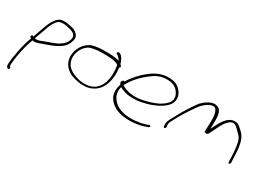

<svg xmlns="http://www.w3.org/2000/svg" viewBox="-45 -1179 2657 1994"><g transform="rotate(30 1284.0 -181.5)"><path d="M100 -206 112 -197V-194C91 -137 74 -75 62 -12C51 49 40 105 39 154C39 177 44 184 56 194C68 204 88 182 76 172L68 167L69 166C63 151 67 125 69 105C76 30 96 -65 122 -146L136 -185H143C154 -182 168 -183 183 -187C198 -190 218 -197 242 -206C327 -237 431 -268 478 -336C500 -367 517 -418 505 -446C489 -485 449 -506 391 -516C367 -520 347 -525 320 -523C291 -523 272 -515 258 -504C189 -447 163 -328 124 -225L118 -229C104 -237 89 -215 100 -206ZM148 -219V-222C154 -239 160 -257 167 -274C192 -340 211 -418 252 -466C268 -483 280 -497 316 -497C342 -499 358 -494 379 -491C427 -481 488 -466 482 -411C474 -355 438 -325 403 -303C374 -283 336 -272 297 -257C275 -249 254 -242 231 -233V-232C205 -222 182 -212 155 -215C152 -215 149 -216 148 -219ZM152 -210H153ZM314 -497H316ZM402 -298Z M587 -352C548 -279 555 -209 578 -163C596 -127 632 -92 682 -72C730 -54 798 -37 871 -48C952 -63 1013 -115 1040 -195C1063 -254 1063 -317 1060 -364L1057 -391L1060 -394C1081 -411 1055 -423 1049 -430C1048 -438 1047 -444 1044 -450V-451C1035 -476 1017 -507 1000 -518H999L986 -525C972 -535 949 -513 963 -503L976 -496C987 -491 999 -475 1007 -464L1017 -450L1000 -455C966 -464 918 -467 863 -467C797 -469 738 -462 695 -449C652 -436 611 -396 587 -352ZM585 -224C576 -306 627 -398 697 -420C738 -431 796 -438 854 -436C932 -436 991 -430 1024 -407L1025 -406L1027 -395C1036 -341 1042 -269 1015 -193C983 -104 907 -52 784 -69C693 -84 625 -122 601 -174C593 -189 587 -205 585 -224ZM975 -496H976ZM1065 -410Z M1150 -285C1140 -272 1147 -257 1155 -247L1156 -245L1154 -240C1137 -183 1139 -149 1151 -107C1188 -19 1292 45 1472 29C1525 24 1561 16 1590 6L1631 -8C1634 -10 1638 -13 1641 -18C1649 -27 1637 -35 1626 -32L1586 -18C1559 -9 1524 -2 1474 3C1371 13 1285 -10 1239 -48C1192 -86 1157 -142 1174 -217L1176 -226C1214 -206 1255 -190 1320 -187C1400 -183 1476 -203 1538 -223C1612 -250 1682 -287 1720 -342C1755 -399 1737 -452 1714 -486C1692 -516 1663 -544 1611 -555C1496 -576 1412 -533 1343 -479C1281 -432 1217 -362 1178 -295C1166 -300 1160 -297 1151 -285ZM1187 -256 1194 -267C1229 -339 1303 -414 1365 -462C1413 -499 1460 -528 1527 -533C1621 -541 1667 -505 1691 -469C1708 -444 1729 -400 1699 -352C1678 -322 1643 -297 1611 -279C1561 -254 1497 -234 1429 -220C1329 -200 1239 -222 1191 -254ZM1720 -342Z M1763 -112 1766 -95C1763 -75 1795 -84 1791 -103L1789 -122C1787 -148 1796 -167 1811 -191C1820 -208 1831 -227 1842 -250C1861 -288 1959 -439 1988 -468C2007 -488 2025 -502 2041 -512C2056 -522 2069 -528 2083 -531C2120 -541 2131 -528 2143 -509C2171 -462 2162 -371 2160 -305C2159 -284 2157 -268 2159 -262C2159 -256 2163 -253 2175 -251C2195 -248 2203 -258 2213 -279C2225 -305 2238 -327 2250 -355C2274 -402 2298 -454 2346 -479C2387 -500 2415 -467 2429 -454L2459 -424C2486 -401 2504 -375 2512 -340C2525 -285 2532 -193 2532 -128L2533 -110C2532 -88 2559 -98 2559 -118C2556 -145 2557 -157 2555 -198C2551 -297 2542 -386 2488 -443C2465 -462 2449 -481 2426 -498C2399 -512 2364 -515 2330 -499C2271 -468 2241 -406 2209 -341L2196 -315V-341C2197 -420 2210 -539 2133 -557C2092 -568 2051 -550 2022 -531C2002 -519 1984 -502 1962 -481C1945 -460 1921 -424 1887 -372C1834 -290 1825 -263 1789 -199C1771 -167 1760 -143 1763 -112ZM1811 -190V-191ZM2040 -512H2041ZM2159 -451V-452ZM2459 -424H2461L2459 -425Z"/></g></svg>

Font: Stray Cat
Style: LtExtObl
Weight: 300
Version: Version 1.0